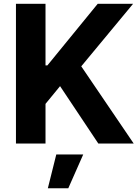

<svg xmlns="http://www.w3.org/2000/svg" viewBox="-20 -747 729 999"><path d="M216.8 0H63V-727.1H216.8V-406.7H226.6L488.3 -727.1H672.4L402.8 -401.9L675.8 0H491.7L292.5 -298.8L216.8 -206.5ZM335.4 232.4H229L272.9 56.6H413.1Z"/></svg>

Font: My Font
Style: Bold
Weight: 500
Designer: Rasmus Andersson
Foundry: rsms
Version: Version 0.001